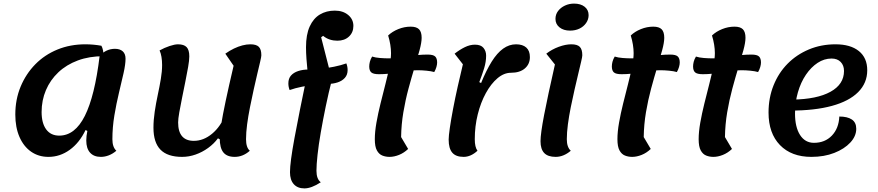

<svg xmlns="http://www.w3.org/2000/svg" viewBox="-20 -846 4873 1066"><path d="M249 25Q194 25 152.5 -4Q111 -33 88 -86Q65 -139 65 -210Q65 -294 94.5 -365Q124 -436 176 -489Q228 -542 299 -571Q370 -600 454 -600Q498 -600 543 -592Q549 -581 552 -566Q555 -551 555 -534Q476 -534 412.5 -510.5Q349 -487 304 -444.5Q259 -402 235 -345.5Q211 -289 211 -224Q211 -162 236.5 -127.5Q262 -93 309 -93Q396 -93 451 -202.5Q506 -312 533 -534Q549 -554 571 -564.5Q593 -575 618 -575Q646 -575 661.5 -561Q677 -547 677 -520Q677 -489 666 -440Q655 -391 640.5 -331Q626 -271 615 -205Q604 -139 604 -73Q604 -29 626 -9Q606 8 584 16.5Q562 25 540 25Q501 25 480 1.5Q459 -22 459 -66Q459 -78 460.5 -91.5Q462 -105 465 -119L455 -124Q421 -53 367 -14Q313 25 249 25Z M991 25Q910 25 871 -15Q832 -55 832 -137Q832 -179 839 -226Q846 -273 856 -319.5Q866 -366 873 -408Q880 -450 880 -485Q880 -509 876.5 -530Q873 -551 866 -566Q893 -581 921.5 -590.5Q950 -600 968 -600Q1001 -600 1016 -584.5Q1031 -569 1031 -533Q1031 -511 1024.5 -474Q1018 -437 1009 -392.5Q1000 -348 991 -303.5Q982 -259 975.5 -222.5Q969 -186 969 -166Q969 -115 991 -89.5Q1013 -64 1056 -64Q1110 -64 1157.5 -103.5Q1205 -143 1232 -211L1231 -57L1190 -78Q1168 -48 1135.5 -24.5Q1103 -1 1066 12Q1029 25 991 25ZM1283 25Q1240 25 1220 0Q1200 -25 1200 -79Q1200 -104 1208 -154.5Q1216 -205 1233 -285.5Q1250 -366 1277 -481L1231 -548Q1255 -565 1279 -576.5Q1303 -588 1326 -594Q1349 -600 1370 -600Q1403 -600 1417 -586Q1431 -572 1431 -539Q1431 -531 1424.5 -503.5Q1418 -476 1408.5 -436Q1399 -396 1388.5 -348.5Q1378 -301 1368 -251Q1358 -201 1352 -155.5Q1346 -110 1346 -73Q1346 -27 1367 -9Q1329 25 1283 25Z M1670 200Q1632 200 1611 176.5Q1590 153 1590 110Q1590 56 1615 -79.5Q1640 -215 1688 -445Q1684 -485 1681.5 -519Q1679 -553 1679 -584Q1679 -654 1699.5 -699Q1720 -744 1756 -765.5Q1792 -787 1839 -787Q1884 -787 1913 -763Q1942 -739 1942 -702Q1942 -666 1917.5 -643Q1893 -620 1853 -620Q1831 -620 1811 -626.5Q1791 -633 1774 -647L1763 -639L1823 -404Q1804 -330 1788.5 -255Q1773 -180 1761 -111Q1749 -42 1743 13.5Q1737 69 1737 102Q1737 148 1761 166Q1709 200 1670 200ZM1588 -346Q1581 -364 1581 -383Q1581 -410 1595.5 -426.5Q1610 -443 1635.5 -451.5Q1661 -460 1693 -460Q1722 -460 1759.5 -464Q1797 -468 1834.5 -475.5Q1872 -483 1903 -494Q1910 -476 1910 -457Q1910 -431 1895 -414Q1880 -397 1854.5 -388.5Q1829 -380 1798 -380Q1769 -380 1731.5 -376Q1694 -372 1656.5 -364.5Q1619 -357 1588 -346Z M2143 25Q2121 25 2102.5 17.5Q2084 10 2072.5 -11Q2061 -32 2061 -73Q2061 -114 2070 -165Q2079 -216 2092.5 -270.5Q2106 -325 2119.5 -377.5Q2133 -430 2142 -475Q2151 -520 2151 -551Q2151 -573 2147 -598Q2143 -623 2135 -649Q2158 -671 2191.5 -684.5Q2225 -698 2260 -698Q2292 -698 2306.5 -683.5Q2321 -669 2321 -636Q2321 -610 2309.5 -567.5Q2298 -525 2281.5 -471Q2265 -417 2248 -354Q2231 -291 2219.5 -223Q2208 -155 2207 -85L2246 -19Q2223 3 2195.5 14Q2168 25 2143 25ZM2084 -434Q2053 -434 2041.5 -444Q2030 -454 2030 -477Q2030 -489 2033.5 -503Q2037 -517 2046 -532Q2064 -526 2090 -524Q2116 -522 2138 -522Q2192 -522 2246 -532.5Q2300 -543 2354 -543Q2385 -543 2396 -532.5Q2407 -522 2407 -499Q2407 -488 2403 -474Q2399 -460 2391 -446Q2374 -451 2348 -453.5Q2322 -456 2301 -456Q2248 -456 2193 -445Q2138 -434 2084 -434Z M2554 25Q2511 25 2491 1.5Q2471 -22 2471 -71Q2471 -91 2477.5 -136Q2484 -181 2495.5 -241.5Q2507 -302 2521.5 -366.5Q2536 -431 2550 -489L2504 -548Q2532 -570 2560.5 -584Q2589 -598 2617 -598Q2650 -598 2664.5 -580Q2679 -562 2679 -537Q2679 -503 2668 -467Q2657 -431 2641 -390L2651 -385Q2680 -456 2710 -504Q2740 -552 2773.5 -576Q2807 -600 2845 -600Q2882 -600 2902 -582Q2922 -564 2922 -529Q2922 -490 2894 -466Q2866 -442 2817 -442Q2778 -442 2742 -411.5Q2706 -381 2677.5 -329Q2649 -277 2632.5 -211Q2616 -145 2616 -73Q2616 -29 2631 -9Q2594 25 2554 25Z M3065 25Q3022 25 3001.5 3.5Q2981 -18 2981 -62Q2981 -83 2986 -119.5Q2991 -156 3001 -208Q3011 -260 3026 -330Q3041 -400 3061 -488L3013 -548Q3044 -572 3082 -586Q3120 -600 3152 -600Q3185 -600 3199 -586Q3213 -572 3213 -539Q3213 -531 3206.5 -503.5Q3200 -476 3190.5 -436Q3181 -396 3170 -348.5Q3159 -301 3149 -251Q3139 -201 3133 -155.5Q3127 -110 3127 -73Q3127 -51 3132.5 -35Q3138 -19 3149 -9Q3109 25 3065 25ZM3145 -676Q3109 -676 3086.5 -694Q3064 -712 3064 -741Q3064 -766 3078.5 -785Q3093 -804 3116.5 -815Q3140 -826 3167 -826Q3204 -826 3226 -808.5Q3248 -791 3248 -762Q3248 -738 3234 -718Q3220 -698 3197 -687Q3174 -676 3145 -676Z M3490 25Q3468 25 3449.5 17.5Q3431 10 3419.5 -11Q3408 -32 3408 -73Q3408 -114 3417 -165Q3426 -216 3439.5 -270.5Q3453 -325 3466.5 -377.5Q3480 -430 3489 -475Q3498 -520 3498 -551Q3498 -573 3494 -598Q3490 -623 3482 -649Q3505 -671 3538.5 -684.5Q3572 -698 3607 -698Q3639 -698 3653.5 -683.5Q3668 -669 3668 -636Q3668 -610 3656.5 -567.5Q3645 -525 3628.5 -471Q3612 -417 3595 -354Q3578 -291 3566.5 -223Q3555 -155 3554 -85L3593 -19Q3570 3 3542.5 14Q3515 25 3490 25ZM3431 -434Q3400 -434 3388.5 -444Q3377 -454 3377 -477Q3377 -489 3380.5 -503Q3384 -517 3393 -532Q3411 -526 3437 -524Q3463 -522 3485 -522Q3539 -522 3593 -532.5Q3647 -543 3701 -543Q3732 -543 3743 -532.5Q3754 -522 3754 -499Q3754 -488 3750 -474Q3746 -460 3738 -446Q3721 -451 3695 -453.5Q3669 -456 3648 -456Q3595 -456 3540 -445Q3485 -434 3431 -434Z M3941 25Q3919 25 3900.5 17.5Q3882 10 3870.5 -11Q3859 -32 3859 -73Q3859 -114 3868 -165Q3877 -216 3890.5 -270.5Q3904 -325 3917.5 -377.5Q3931 -430 3940 -475Q3949 -520 3949 -551Q3949 -573 3945 -598Q3941 -623 3933 -649Q3956 -671 3989.5 -684.5Q4023 -698 4058 -698Q4090 -698 4104.5 -683.5Q4119 -669 4119 -636Q4119 -610 4107.5 -567.5Q4096 -525 4079.5 -471Q4063 -417 4046 -354Q4029 -291 4017.5 -223Q4006 -155 4005 -85L4044 -19Q4021 3 3993.5 14Q3966 25 3941 25ZM3882 -434Q3851 -434 3839.5 -444Q3828 -454 3828 -477Q3828 -489 3831.5 -503Q3835 -517 3844 -532Q3862 -526 3888 -524Q3914 -522 3936 -522Q3990 -522 4044 -532.5Q4098 -543 4152 -543Q4183 -543 4194 -532.5Q4205 -522 4205 -499Q4205 -488 4201 -474Q4197 -460 4189 -446Q4172 -451 4146 -453.5Q4120 -456 4099 -456Q4046 -456 3991 -445Q3936 -434 3882 -434Z M4485 25Q4374 25 4310.5 -40.5Q4247 -106 4247 -221Q4247 -303 4275 -372.5Q4303 -442 4353 -492.5Q4403 -543 4471 -571.5Q4539 -600 4619 -600Q4702 -600 4748.5 -562.5Q4795 -525 4795 -456Q4795 -385 4744.5 -334.5Q4694 -284 4598.5 -258Q4503 -232 4368 -232L4380 -293Q4516 -295 4591 -336.5Q4666 -378 4666 -452Q4666 -483 4647.5 -502Q4629 -521 4597 -521Q4556 -521 4519.5 -497Q4483 -473 4454.5 -431Q4426 -389 4410 -333.5Q4394 -278 4394 -216Q4394 -140 4422 -96.5Q4450 -53 4499 -53Q4560 -53 4598.5 -93Q4637 -133 4640 -199Q4685 -199 4709.5 -182.5Q4734 -166 4734 -131Q4734 -90 4701 -54.5Q4668 -19 4612 3Q4556 25 4485 25Z"/></svg>

Font: Lemonada Medium
Style: Regular
Weight: 500
Designer: Mohamed Gaber (Arabic), Eduardo Tunni (Latin)
Foundry: Kief Type Foundry
Version: Version 4.004; ttfautohint (v1.8.2)